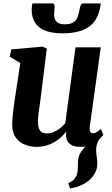

<svg xmlns="http://www.w3.org/2000/svg" viewBox="-20 -836 648 1106"><path d="M383.5 249 373 218.5Q395.5 209.5 406.5 197.5Q417.5 185.5 423 168.5Q428 154 428.2 136.2Q428.5 118.5 429 98.5Q430 60 448.2 37.2Q466.5 14.5 481 -5L562.5 -49.5Q548 -31 540.8 -11.5Q533.5 8 534 30.5Q534 45 537.2 66Q540.5 87 540.5 107Q540.5 137 526.2 162.5Q512 188 487.5 207.5Q465.5 224 439 234.8Q412.5 245.5 383.5 249ZM188.5 10Q158 10 126.2 -1.8Q94.5 -13.5 72.8 -41Q51 -68.5 50 -116Q50 -133.5 51.8 -154.5Q53.5 -175.5 56.2 -198.8Q59 -222 62.5 -246Q66 -270 69.5 -292.5L97 -473L36.5 -509L44.5 -551L225.5 -567.5L249.5 -556L216.5 -288.5Q214 -267 210.8 -245.2Q207.5 -223.5 204.8 -203.5Q202 -183.5 200.2 -166.8Q198.5 -150 198.5 -137.5Q198.5 -112 204.2 -96.5Q210 -81 221.2 -74.2Q232.5 -67.5 249.5 -67.5Q270.5 -67.5 290 -75.8Q309.5 -84 326.2 -97.5Q343 -111 356 -126.5L415 -563.5H560.5L497 -105.5Q494.5 -86 500 -77.2Q505.5 -68.5 516 -68.5Q525 -68.5 534 -73.5Q543 -78.5 561.5 -92.5L575.5 -60Q570.5 -52 553.2 -35.2Q536 -18.5 508 -4.2Q480 10 443.5 10Q405 10 385.2 -4.8Q365.5 -19.5 361.5 -44Q361 -47 360.5 -50.5Q360 -54 360.2 -58Q360.5 -62 361 -66.2Q361.5 -70.5 362 -74.5L360 -75.5Q347 -60 330.8 -45Q314.5 -30 293.5 -17.5Q272.5 -5 246.8 2.5Q221 10 188.5 10ZM282 -816.5Q290 -816.5 292.2 -810.8Q294.5 -805 294.5 -796.5Q294.5 -785.5 293 -773.5Q291.5 -761.5 291.5 -750.5Q291.5 -726.5 305.5 -711.2Q319.5 -696 352 -696Q389 -696 406 -709.5Q423 -723 429 -743.2Q435 -763.5 438.5 -782.5Q440.5 -795 445.2 -805.8Q450 -816.5 460.5 -816.5H559.5Q559.5 -813 559.5 -809.5Q559.5 -806 558.5 -801.5Q544.5 -717.5 491.2 -680.8Q438 -644 339 -644Q284 -644 244.8 -658Q205.5 -672 184 -702.2Q162.5 -732.5 162.5 -780Q162.5 -789 163.5 -798.2Q164.5 -807.5 166.5 -816.5Z"/></svg>

Font: Merriweather ExtraBold
Style: Italic
Weight: 800
Italic angle: -7.8°
Version: Version 2.101